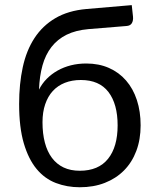

<svg xmlns="http://www.w3.org/2000/svg" viewBox="-20 -742 625 768"><path d="M299 -59Q374 -59 412.2 -106.8Q450.5 -154.5 450.5 -240.5Q450.5 -326 413.8 -374Q377 -422 303.5 -422Q268 -422 239.5 -410.8Q211 -399.5 191.2 -378Q171.5 -356.5 160.8 -325Q150 -293.5 150 -253Q150 -207.5 159.5 -171.5Q169 -135.5 187.8 -110.5Q206.5 -85.5 234.2 -72.2Q262 -59 299 -59ZM333.5 -625.5Q282.5 -621 246.2 -603Q210 -585 186 -554.2Q162 -523.5 150 -480.5Q138 -437.5 136 -383.5Q148 -407.5 167 -426.8Q186 -446 210.5 -459.8Q235 -473.5 263.8 -480.8Q292.5 -488 325 -488Q375.5 -488 415.8 -470.2Q456 -452.5 484.2 -420Q512.5 -387.5 527.5 -341.8Q542.5 -296 542.5 -240.5Q542.5 -184 525.2 -138.2Q508 -92.5 476 -60.2Q444 -28 399.2 -10.5Q354.5 7 299 7Q248 7 203.5 -10Q159 -27 126.5 -66Q94 -105 75.2 -168.8Q56.5 -232.5 56.5 -326Q56.5 -406 71 -473Q85.5 -540 117.8 -589.5Q150 -639 201.2 -669.2Q252.5 -699.5 326 -706L507 -721.5L512 -675.5Q513.5 -660 507.5 -649.5Q501.5 -639 486 -638Z"/></svg>

Font: Lato
Style: Regular
Weight: 400
Designer: Lukasz Dziedzic with Adam Twardoch and Botio Nikoltchev
Foundry: tyPoland Lukasz Dziedzic
Version: Version 2.015; 2015-08-06; http://www.latofonts.com/